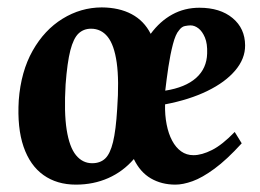

<svg xmlns="http://www.w3.org/2000/svg" viewBox="-20 -486 705 521"><path d="M185.9 15Q134.4 15 97.9 -11Q61.4 -37 43.9 -88Q26.4 -139 30.9 -213.9Q36.8 -292.1 68.6 -348.4Q100.4 -404.8 149.8 -435.2Q199.1 -465.6 255.9 -465.9Q303.4 -465.6 337.2 -447.6Q371 -429.6 388.9 -394.2Q414.1 -428.4 447.4 -446.7Q480.7 -465 521.1 -465Q577.4 -465 611.1 -437Q644.9 -409 645.1 -362.9Q645.4 -326.8 618.4 -294.9Q591.5 -263 542.9 -239.3Q494.4 -215.5 427.9 -202.8Q427.2 -173.5 432.2 -148.3Q437.1 -123.1 447.1 -104.4Q457 -85.7 471.5 -75.3Q486 -64.9 504.9 -64.9Q527.4 -64.9 555.2 -78.9Q583.1 -92.9 616.9 -127.9L635.9 -97.1Q595.4 -52.6 561.9 -28.1Q528.4 -3.5 502.4 5.7Q476.5 15 455.9 15Q418.5 15 389.4 -1.9Q360.2 -18.9 343.2 -54.4Q314 -20.6 273.9 -2.8Q233.7 15 185.9 15ZM230 -43.1Q252 -43.1 265.4 -55.8Q278.9 -68.5 286.7 -100.6Q294.5 -132.6 298 -190.9Q303.5 -268.3 296.7 -316.1Q289.9 -364 272.2 -386.1Q254.5 -408.1 227 -408.1Q206.9 -408.1 193.1 -395.1Q179.4 -382.1 170.9 -349.4Q162.5 -316.7 158 -256.9Q153.5 -181.1 160.9 -133.9Q168.4 -86.6 186.2 -64.9Q204.1 -43.1 230 -43.1ZM428.4 -240Q482.9 -248.6 512 -274.4Q541.1 -300.3 542.1 -341Q543.1 -367.4 536.1 -384.1Q529.1 -400.8 518.7 -408.9Q508.2 -417.1 496.9 -417.1Q491 -417.1 481.9 -415.4Q472.7 -413.6 465.6 -403.5Q456.4 -393.5 449.2 -365.8Q442 -338.1 436.9 -304.2Q431.9 -270.3 428.4 -240Z"/></svg>

Font: Ancizar Serif Light
Style: Italic
Weight: 300
Italic angle: -4°
Designer: Cesar Puertas, Viviana Monsalve, Julian Moncada, Julian Prieto, Jose Castro, Felipe Aragon, Mariel Hernandez, Sara Alarc
Version: Version 8.100